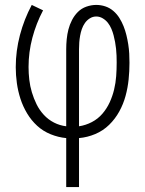

<svg xmlns="http://www.w3.org/2000/svg" viewBox="-20 -550 590 780"><path d="M249 210V11Q217 8 186 -4.5Q155 -17 131 -39Q107 -61 90 -89.5Q73 -118 63 -149Q53 -180 48.5 -212.5Q44 -245 44 -277Q44 -343 61 -407.5Q78 -472 109 -530L155 -508Q127 -455 111.5 -396.5Q96 -338 96 -278Q96 -252 99 -226Q102 -200 109.5 -175Q117 -150 128.5 -126.5Q140 -103 158 -83.5Q176 -64 199.5 -52Q223 -40 249 -37V-350Q249 -370 251 -390.5Q253 -411 258 -430.5Q263 -450 272.5 -468.5Q282 -487 296.5 -501.5Q311 -516 331 -523Q351 -530 371 -530Q390 -530 408 -524Q426 -518 440.5 -505.5Q455 -493 465 -477Q475 -461 482 -443.5Q489 -426 493.5 -407.5Q498 -389 501 -370Q504 -351 505 -332.5Q506 -314 506 -295Q506 -261 502.5 -227Q499 -193 490 -160Q481 -127 464.5 -97Q448 -67 423.5 -43Q399 -19 367 -5.5Q335 8 301 11V210ZM301 -37Q328 -41 353 -54Q378 -67 396 -88Q414 -109 425.5 -134Q437 -159 443.5 -186Q450 -213 452 -240.5Q454 -268 454 -296Q454 -310 453.5 -324Q453 -338 451.5 -352Q450 -366 447.5 -379.5Q445 -393 441.5 -406.5Q438 -420 432.5 -433Q427 -446 418.5 -457Q410 -468 397.5 -475.5Q385 -483 371 -483Q357 -483 345 -475.5Q333 -468 325 -456.5Q317 -445 312.5 -432Q308 -419 305.5 -405Q303 -391 302 -377.5Q301 -364 301 -350Z"/></svg>

Font: Lode Dark Term
Style: Regular
Weight: 400
Monospace: yes
Designer: Belleve Invis
Foundry: Belleve Invis
Version: Version 29.2.0